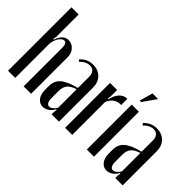

<svg xmlns="http://www.w3.org/2000/svg" viewBox="-84 -1094 1496 1496"><g transform="rotate(45 664.5 -345.5)"><path d="M121 -423Q148 -503 204 -503Q242 -503 268 -474.5Q294 -446 294 -404V0H212V-426Q212 -477 183 -477Q172 -477 160.5 -467.5Q149 -458 140 -443Q131 -428 125 -409Q119 -390 119 -372V0H40V-699H119V-454L114 -425Z M349 -142Q349 -199 389.5 -233.5Q430 -268 520 -290V-416Q520 -446 504.5 -463.5Q489 -481 463 -481Q442 -481 419.5 -469.5Q397 -458 383 -440L368 -453Q385 -474 413 -488.5Q441 -503 477 -503Q532 -503 566.5 -468Q601 -433 601 -376V0H520V-26L524 -51L518 -53Q502 -24 478.5 -8Q455 8 429 8Q394 8 371.5 -21Q349 -50 349 -98ZM464 -29Q478 -29 493.5 -41Q509 -53 520 -73V-276Q471 -261 450.5 -235.5Q430 -210 430 -165V-87Q430 -60 439 -44.5Q448 -29 464 -29Z M747 -495V-427L743 -398L750 -396Q761 -446 787.5 -474.5Q814 -503 852 -503V-434Q818 -438 788 -417Q758 -396 747 -361V0H669V-495Z M987 -495V0H908V-495ZM930 -561 961 -671H1023L946 -561Z M1051 -142Q1051 -199 1091.5 -233.5Q1132 -268 1222 -290V-416Q1222 -446 1206.5 -463.5Q1191 -481 1165 -481Q1144 -481 1121.5 -469.5Q1099 -458 1085 -440L1070 -453Q1087 -474 1115 -488.5Q1143 -503 1179 -503Q1234 -503 1268.5 -468Q1303 -433 1303 -376V0H1222V-26L1226 -51L1220 -53Q1204 -24 1180.5 -8Q1157 8 1131 8Q1096 8 1073.5 -21Q1051 -50 1051 -98ZM1166 -29Q1180 -29 1195.5 -41Q1211 -53 1222 -73V-276Q1173 -261 1152.5 -235.5Q1132 -210 1132 -165V-87Q1132 -60 1141 -44.5Q1150 -29 1166 -29Z"/></g></svg>

Font: Moniqa SemBd Narrow Heading
Style: Regular
Weight: 600
Width: 4
Designer: Rajesh Rajput
Foundry: Rajesh Rajput
Version: Version 1.000